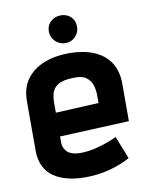

<svg xmlns="http://www.w3.org/2000/svg" viewBox="-79 -732 628 804"><g transform="rotate(-10 235.0 -330.0)"><path d="M235 -673Q210 -673 192 -657Q174 -641 174 -615Q174 -590 192 -572.5Q210 -555 235 -555Q260 -555 277 -572.5Q294 -590 294 -615Q294 -641 277 -657Q260 -673 235 -673ZM144 -149V-174L439 -187V-346Q439 -402 414 -438.5Q389 -475 344.5 -493Q300 -511 241 -511Q182 -511 135 -492.5Q88 -474 60.5 -437Q33 -400 33 -343V-133Q33 -95 46.5 -67Q60 -39 85 -21.5Q110 -4 144.5 4.5Q179 13 219 13Q272 13 322 0Q372 -13 411 -35L373 -131Q333 -113 292.5 -102Q252 -91 217 -91Q199 -91 185 -95Q171 -99 162.5 -106.5Q154 -114 149 -124.5Q144 -135 144 -149ZM327 -316V-284L144 -275V-317Q144 -345 151.5 -364Q159 -383 179.5 -394Q200 -405 240 -406Q277 -408 295.5 -394.5Q314 -381 320.5 -360Q327 -339 327 -316Z"/></g></svg>

Font: Advent Pro Expanded
Style: Bold
Weight: 700
Width: 7
Designer: VivaRado, Andreas Kalpakidis
Foundry: VivaRado, Andreas Kalpakidis
Version: Version 3.000